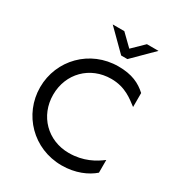

<svg xmlns="http://www.w3.org/2000/svg" viewBox="-204 -1002 1066 1149"><g transform="rotate(30 329.0 -427.0)"><path d="M374 -733.4H417L553.7 -869.1H473.6L395.5 -793L317.4 -869.1H237.3ZM393.6 -668.9C197.3 -668.9 48.8 -514.6 48.8 -327.1C48.8 -139.6 197.3 14.6 393.6 14.6C488.3 14.6 563.5 -19.5 609.4 -59.6V-147.5C563.5 -112.3 494.1 -71.3 393.6 -71.3C247.1 -71.3 138.7 -181.6 138.7 -327.1C138.7 -473.6 247.1 -583 393.6 -583C492.2 -583 547.9 -533.2 589.8 -502V-598.6C543.9 -640.6 488.3 -668.9 393.6 -668.9Z"/></g></svg>

Font: Sen-gleads
Style: Regular
Weight: 400
Designer: Kosal Sen, Philatype
Foundry: Philatype
Version: Version 1.004; ttfautohint (v1.8.3)